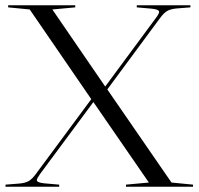

<svg xmlns="http://www.w3.org/2000/svg" viewBox="-20 -710 755 730"><path d="M557 -677 500 -682V-690H704V-682L653 -678Q629 -676 616 -668.5Q603 -661 589 -642L388 -370L632 -16L714 -8V0H459V-8L546 -16L335 -322L132 -48Q120 -31 120 -25Q120 -16 148 -13L205 -8V0H1V-8L52 -12Q76 -14 89 -21.5Q102 -29 116 -48L327 -333L93 -674L11 -682V-690H266V-682L179 -674L380 -381L573 -642Q585 -658 585 -665Q585 -674 557 -677Z"/></svg>

Font: Libre Caslon Display
Style: Regular
Weight: 400
Designer: Pablo Impallari, Rodrigo Fuenzalida
Foundry: Pablo Impallari, Rodrigo Fuenzalida
Version: Version 1.002